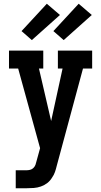

<svg xmlns="http://www.w3.org/2000/svg" viewBox="-20 -800 540 1025"><path d="M64 205V109H121Q131 109 141 106.5Q151 104 158.5 96.5Q166 89 169.5 79.5Q173 70 175 60L194 -9L77 -434H28V-530H211V-434H188L253 -154L314 -434H289V-530H472V-434H423L283 85Q279 102 273.5 118Q268 134 258 148Q248 165 232.5 177Q217 189 198.5 195.5Q180 202 160.5 203.5Q141 205 121 205ZM320 -586 265 -634 400 -780 470 -720ZM150 -586 95 -634 230 -780 300 -720Z"/></svg>

Font: Iosevka Slab
Style: Bold
Weight: 700
Monospace: yes
Designer: Belleve Invis
Foundry: Belleve Invis
Version: Version 11.1.1; ttfautohint (v1.8.3)